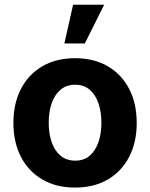

<svg xmlns="http://www.w3.org/2000/svg" viewBox="-20 -806 654 836"><path d="M306.8 10.7Q224.1 10.7 163.9 -24.7Q103.7 -60 71 -123.4Q38.4 -186.8 38.4 -270.6Q38.4 -355.1 71 -418.5Q103.7 -481.9 163.9 -517.2Q224.1 -552.6 306.8 -552.6Q389.6 -552.6 449.8 -517.2Q509.9 -481.9 542.6 -418.5Q575.3 -355.1 575.3 -270.6Q575.3 -186.8 542.6 -123.4Q509.9 -60 449.8 -24.7Q389.6 10.7 306.8 10.7ZM307.5 -106.5Q345.2 -106.5 370.4 -128Q395.6 -149.5 408.6 -186.8Q421.5 -224.1 421.5 -271.7Q421.5 -319.2 408.6 -356.5Q395.6 -393.8 370.4 -415.5Q345.2 -437.1 307.5 -437.1Q269.5 -437.1 243.8 -415.5Q218 -393.8 205.1 -356.5Q192.1 -319.2 192.1 -271.7Q192.1 -224.1 205.1 -186.8Q218 -149.5 243.8 -128Q269.5 -106.5 307.5 -106.5ZM260.3 -616.8 298.3 -785.5H433.6L349.4 -616.8Z"/></svg>

Font: InterMG
Style: Bold
Weight: 700
Designer: Rasmus Andersson
Foundry: rsms
Version: Version 3.019;December 26, 2023;FontCreator 15.0.0.2955 64-b